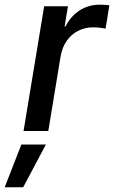

<svg xmlns="http://www.w3.org/2000/svg" viewBox="-79 -556 484 815"><path d="M21 0 108.4 -529.3H209.5L195.3 -443.8H199.2Q220.7 -486.8 258.5 -511.5Q296.4 -536.1 344.7 -536.1Q356 -536.1 367.2 -535.4Q378.4 -534.7 385.3 -533.7L369.1 -434.6Q362.8 -436 347.4 -438Q332 -439.9 314.9 -439.9Q282.2 -439.9 253.4 -425.5Q224.6 -411.1 204.8 -383.5Q185.1 -356 178.2 -316.4L126 0ZM-59.1 238.8 11.7 57.6H115.7L19.5 238.8Z"/></svg>

Font: Inter 24pt Medium
Style: Italic
Weight: 500
Italic angle: -9.3988°
Designer: Rasmus Andersson
Foundry: rsms
Version: Version 4.001;git-66647c0bb